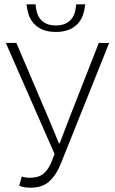

<svg xmlns="http://www.w3.org/2000/svg" viewBox="-20 -858 531 890"><path d="M123 12Q105 12 93.5 10Q82 8 69 3L81 -40Q96 -34 118 -34Q156 -34 178 -50Q200 -66 216 -101L233 -144L7 -659H56L206 -307L253 -194H257L300 -307L438 -659H486L263 -102Q242 -48 209.5 -18Q177 12 123 12ZM239 -710Q201 -710 175.5 -721.5Q150 -733 134.5 -751.5Q119 -770 112 -792.5Q105 -815 103 -838H145Q146 -819 151 -801Q156 -783 167 -769.5Q178 -756 195.5 -748Q213 -740 239 -740Q264 -740 282 -748Q300 -756 311 -769.5Q322 -783 327 -801Q332 -819 333 -838H375Q373 -815 366 -792.5Q359 -770 343.5 -751.5Q328 -733 302.5 -721.5Q277 -710 239 -710Z"/></svg>

Font: CV Source Sans Light
Style: Regular
Weight: 300
Designer: Paul D. Hunt
Foundry: Adobe Systems Incorporated
Version: Version 3.001